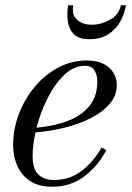

<svg xmlns="http://www.w3.org/2000/svg" viewBox="-20 -700 502 730"><path d="M258.5 -680Q252 -643.5 273 -624.8Q294 -606 329 -606Q364.5 -606 398.2 -624.8Q432 -643.5 439.5 -680H459Q454 -649.5 438.2 -619.8Q422.5 -590 393.2 -570.5Q364 -551 319 -551Q279 -551 260.2 -570.5Q241.5 -590 237.8 -619.8Q234 -649.5 239 -680ZM104 -105Q104 -55 127.2 -35.2Q150.5 -15.5 185.5 -15.5Q245 -15.5 290.2 -50.2Q335.5 -85 366.5 -139.5L384 -129Q355 -72 302.8 -31Q250.5 10 178 10Q106 10 68 -34.5Q30 -79 30 -150Q30 -207.5 51 -264.2Q72 -321 110 -367.5Q148 -414 199.2 -442Q250.5 -470 310.5 -470Q364.5 -470 394.2 -443.2Q424 -416.5 424 -377Q424 -336.5 397 -305Q370 -273.5 325.2 -250.8Q280.5 -228 225.5 -214.5Q170.5 -201 115 -196.5Q104 -147 104 -105ZM303.5 -450Q260.5 -450 224.2 -415.2Q188 -380.5 160.8 -326.5Q133.5 -272.5 119 -214.5Q186.5 -220.5 238.8 -240.8Q291 -261 320.5 -297.8Q350 -334.5 350 -391Q350 -414.5 339.2 -432.2Q328.5 -450 303.5 -450Z"/></svg>

Font: Bodoni* 11pt
Style: Italic
Weight: 400
Italic angle: -13°
Version: Version 2.3